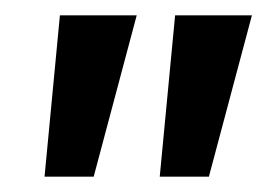

<svg xmlns="http://www.w3.org/2000/svg" viewBox="-20 -720 348 250"><path d="M38 -490 58 -700H158L102 -490ZM188 -490 208 -700H308L252 -490Z"/></svg>

Font: Cabin VF Beta
Style: Italic
Weight: 400
Italic angle: -7°
Designer: Pablo Impallari
Foundry: Pablo Impallari. http://www.impallari.com Igino Marini. http://www.ikern.com
Version: Version 2.300